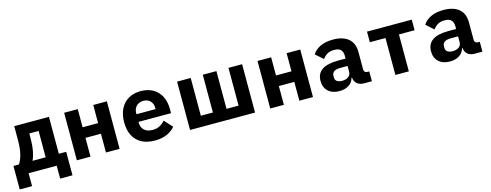

<svg xmlns="http://www.w3.org/2000/svg" viewBox="-24 -1201 5148 2014"><g transform="rotate(-15 2550.0 -194.0)"><path d="M10 -115H70Q126 -201 126 -358V-516H503V-115H583V140H449V0H144V140H10ZM360 -115V-401H259V-354Q259 -277 248 -216Q237 -155 217 -115Z M668 -516H816V-319H984V-516H1132V0H984V-204H816V0H668Z M1250 -256Q1250 -340 1280.5 -401Q1311 -462 1367.5 -495Q1424 -528 1501 -528Q1577 -528 1633.5 -496Q1690 -464 1720 -405Q1750 -346 1750 -266V-222H1397V-213Q1397 -162 1429 -132Q1461 -102 1519 -102Q1563 -102 1596 -119Q1629 -136 1655 -166L1735 -79Q1702 -38 1647 -13Q1592 12 1514 12Q1429 12 1369.5 -20.5Q1310 -53 1280 -113Q1250 -173 1250 -256ZM1397 -313V-305H1605V-313Q1605 -363 1577.5 -392.5Q1550 -422 1502 -422Q1470 -422 1446.5 -408.5Q1423 -395 1410 -370.5Q1397 -346 1397 -313Z M2045 -525V-115H2176V-525H2324V-115H2455V-525H2603V0H1897V-525Z M2768 -516H2916V-319H3084V-516H3232V0H3084V-204H2916V0H2768Z M3787 0Q3741 0 3712.5 -24Q3684 -48 3680 -91H3675Q3662 -41 3620 -14.5Q3578 12 3518 12Q3442 12 3397 -29Q3352 -70 3352 -142Q3352 -301 3584 -301H3667V-327Q3667 -374 3645 -397Q3623 -420 3573 -420Q3529 -420 3499.5 -403Q3470 -386 3447 -355L3366 -427Q3393 -473 3450 -500.5Q3507 -528 3590 -528Q3697 -528 3756 -478.5Q3815 -429 3815 -333V-141Q3815 -127 3825 -117Q3835 -107 3849 -107H3872V0ZM3667 -159V-221H3588Q3544 -221 3520.5 -205.5Q3497 -190 3497 -160V-140Q3497 -113 3517.5 -99Q3538 -85 3574 -85Q3615 -85 3641 -104.5Q3667 -124 3667 -159Z M4127 -401H3957V-516H4443V-401H4273V0H4127Z M4987 0Q4941 0 4912.5 -24Q4884 -48 4880 -91H4875Q4862 -41 4820 -14.5Q4778 12 4718 12Q4642 12 4597 -29Q4552 -70 4552 -142Q4552 -301 4784 -301H4867V-327Q4867 -374 4845 -397Q4823 -420 4773 -420Q4729 -420 4699.5 -403Q4670 -386 4647 -355L4566 -427Q4593 -473 4650 -500.5Q4707 -528 4790 -528Q4897 -528 4956 -478.5Q5015 -429 5015 -333V-141Q5015 -127 5025 -117Q5035 -107 5049 -107H5072V0ZM4867 -159V-221H4788Q4744 -221 4720.5 -205.5Q4697 -190 4697 -160V-140Q4697 -113 4717.5 -99Q4738 -85 4774 -85Q4815 -85 4841 -104.5Q4867 -124 4867 -159Z"/></g></svg>

Font: iA Writer Duo V
Style: Regular
Weight: 400
Designer: Mike Abbink, Paul van der Laan, Pieter van Rosmalen, Oliver Reichenstein
Foundry: Information Architects Inc.
Version: Version 2.000